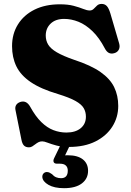

<svg xmlns="http://www.w3.org/2000/svg" viewBox="-20 -735 667 980"><path d="M295 -7.5H343.5L305.5 72L272 63.5Q282.5 60.5 295.2 59Q308 57.5 326.5 57.5Q376 57.5 402.8 78.5Q429.5 99.5 429.5 137Q429.5 177 397.8 201.2Q366 225.5 307 225.5Q257 225.5 227.5 208.5Q198 191.5 196 169Q195.5 157.5 202 150.5Q208.5 143.5 218.5 143Q226.5 143 232.8 146.2Q239 149.5 245.5 154Q255 165 266.5 169.8Q278 174.5 291.5 174.5Q326 174.5 326 136Q326 119 316 109.8Q306 100.5 286 100.5H271Q257.5 100.5 254 92.2Q250.5 84 256.5 72ZM332.5 15Q295 15 268.2 7.8Q241.5 0.5 223.5 -6.5Q205.5 -13.5 195.5 -13.5Q184.5 -13.5 176 -9Q167.5 -4.5 160 1.5Q152.5 7.5 144.8 12.2Q137 17 128 17Q111.5 17 102.5 8Q93.5 -1 89.5 -21.5L59 -173.5Q56 -188.5 62.5 -199Q69 -209.5 83.5 -214.5Q99 -219.5 111.8 -213.5Q124.5 -207.5 134.5 -189.5Q161.5 -140.5 191 -111.8Q220.5 -83 252.5 -70.8Q284.5 -58.5 319 -58.5Q365 -58.5 391.8 -80.5Q418.5 -102.5 418.5 -139.5Q418.5 -164 407.2 -183.2Q396 -202.5 365.2 -219.8Q334.5 -237 276 -255Q188 -281 136.8 -316Q85.5 -351 63.5 -396.5Q41.5 -442 41.5 -499.5Q41.5 -562 71.5 -610.2Q101.5 -658.5 156.2 -685.8Q211 -713 285.5 -713Q327.5 -713 356.2 -705.2Q385 -697.5 404.5 -689.5Q424 -681.5 438 -681.5Q450 -681.5 458.2 -689.8Q466.5 -698 475.2 -706.5Q484 -715 499 -715Q514.5 -715 524.8 -704.5Q535 -694 543.5 -666L588 -514Q593.5 -495.5 586.5 -481.8Q579.5 -468 563 -463.5Q547 -459 535.2 -465.2Q523.5 -471.5 515 -488Q486.5 -542.5 452 -575.8Q417.5 -609 380.8 -623.8Q344 -638.5 307.5 -638.5Q263.5 -638.5 238.5 -614.5Q213.5 -590.5 213.5 -553.5Q213.5 -528 226 -507.2Q238.5 -486.5 270 -468Q301.5 -449.5 357.5 -430Q443.5 -402 492.8 -367.5Q542 -333 562.8 -290Q583.5 -247 583.5 -194.5Q583.5 -136.5 553.5 -89Q523.5 -41.5 467.5 -13.2Q411.5 15 332.5 15Z"/></svg>

Font: Fraunces 28pt Soft Wonky
Style: Bold
Weight: 700
Version: Version 1.000;[b76b70a41]